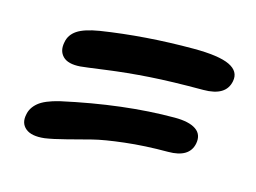

<svg xmlns="http://www.w3.org/2000/svg" viewBox="-65 -631 830 623"><g transform="rotate(15 350.0 -319.5)"><path d="M175.8 -372.1Q134.8 -369.1 117.2 -387Q99.6 -404.8 106 -435.1Q110.4 -460.4 133.5 -476.1Q156.7 -491.7 207 -500Q354.5 -522.9 516.1 -522.9Q601.6 -522.9 637.7 -505.6Q673.8 -488.3 667 -454.1Q657.2 -401.9 581.1 -401.9Q475.6 -401.9 401.6 -397Q327.6 -392.1 257.8 -382.6Q188 -373 175.8 -372.1ZM124 -117.2Q80.6 -112.3 60.5 -129.2Q40.5 -146 46.9 -175.8Q50.8 -199.2 71.8 -216.8Q92.8 -234.4 141.1 -246.1Q345.2 -291 515.1 -291Q563.5 -291 586.7 -275.1Q609.9 -259.3 604 -228Q594.2 -178.2 522.9 -178.2Q444.8 -178.2 378.2 -170.4Q311.5 -162.6 274.4 -153.1Q237.3 -143.6 194.3 -132.3Q151.4 -121.1 124 -117.2Z"/></g></svg>

Font: Shantell Sans Bouncy
Style: Italic
Weight: 600
Italic angle: -11.31°
Designer: Stephen Nixon, Anya Danilova, Shantell Martin
Foundry: Arrow Type
Version: Version 1.006;[9816181b4]